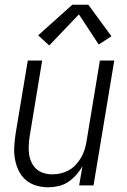

<svg xmlns="http://www.w3.org/2000/svg" viewBox="-20 -787 540 815"><path d="M185 8Q158 8 133 0.5Q108 -7 89 -23.5Q70 -40 59 -63Q48 -86 43.5 -111.5Q39 -137 40.5 -164Q42 -191 46 -218L98 -530H159L106 -209Q103 -190 102 -170.5Q101 -151 103.5 -133Q106 -115 113.5 -98.5Q121 -82 134 -70Q147 -58 165 -52.5Q183 -47 202 -47Q220 -47 237.5 -51Q255 -55 271.5 -64Q288 -73 301 -87Q314 -101 323.5 -117Q333 -133 338.5 -150Q344 -167 347 -185L404 -530H465L377 0H316L330 -82Q319 -62 303.5 -44.5Q288 -27 269 -14.5Q250 -2 228 3Q206 8 185 8ZM189 -594 142 -637 287 -767H355L453 -633L399 -598L315 -726Z"/></svg>

Font: Iosevka Curly Light Oblique
Style: Regular
Weight: 300
Italic angle: -9°
Monospace: yes
Designer: Belleve Invis
Foundry: Belleve Invis
Version: Version 11.1.0; ttfautohint (v1.8.3)